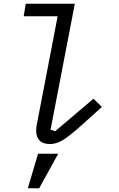

<svg xmlns="http://www.w3.org/2000/svg" viewBox="-20 -760 640 1029"><path d="M174 -59Q174 -78 177 -91L289 -673H107L118 -740H381L251 -65L276 -57L481 -231L526 -187L422 -93Q352 -30 316.5 -9Q281 12 249 12Q210 12 192 -7Q174 -26 174 -59ZM184 64H292L190 249H129Z"/></svg>

Font: iA Writer Mono V
Style: Regular
Weight: 400
Italic angle: -9.5°
Designer: Mike Abbink, Paul van der Laan, Pieter van Rosmalen
Foundry: Bold Monday
Version: Version 2.000